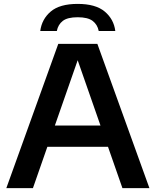

<svg xmlns="http://www.w3.org/2000/svg" viewBox="-20 -965 798 985"><path d="M12.5 0 279 -740H479.5L746.5 0H608L534 -212H223L149 0ZM261.5 -321H495.5L378.5 -656ZM186.5 -806Q194.5 -867 240.5 -906Q286.5 -945 378.5 -945Q470.5 -945 517.2 -905.8Q564 -866.5 571.5 -806H486.5Q480 -839 455.2 -857.8Q430.5 -876.5 378.5 -876.5Q326.5 -876.5 302.2 -857.8Q278 -839 271.5 -806Z"/></svg>

Font: Encode Sans SmExp SmBold
Style: Regular
Weight: 600
Width: 6
Designer: Multiple Designers
Foundry: Impallari Type
Version: Version 3.002; ttfautohint (v1.8.3) -l 8 -r 50 -G 200 -x 14 